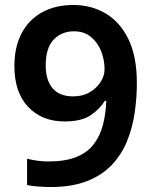

<svg xmlns="http://www.w3.org/2000/svg" viewBox="-20 -743 612 773"><path d="M531 -409Q531 -348 522 -287.5Q513 -227 491 -173.5Q469 -120 429.5 -78.5Q390 -37 329.5 -13.5Q269 10 183 10Q162 10 134.5 8Q107 6 89 2V-104Q108 -99 130.5 -96Q153 -93 175 -93Q243 -93 287.5 -111Q332 -129 357.5 -162.5Q383 -196 394.5 -240.5Q406 -285 408 -337H402Q381 -303 344 -278.5Q307 -254 240 -254Q149 -254 93.5 -312.5Q38 -371 38 -477Q38 -554 67 -609Q96 -664 149.5 -693.5Q203 -723 276 -723Q347 -723 405 -689Q463 -655 497 -585.5Q531 -516 531 -409ZM278 -617Q228 -617 196 -583.5Q164 -550 164 -479Q164 -421 191.5 -388Q219 -355 275 -355Q313 -355 341 -371.5Q369 -388 385 -413Q401 -438 401 -464Q401 -501 387.5 -536Q374 -571 346.5 -594Q319 -617 278 -617Z"/></svg>

Font: Noto Sans NKo Unjoined SemiBold
Style: Regular
Weight: 600
Designer: Monotype Design Team
Foundry: Monotype Imaging Inc.
Version: Version 2.004